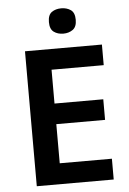

<svg xmlns="http://www.w3.org/2000/svg" viewBox="-61 -967 681 1012"><g transform="rotate(-5 279.5 -461.5)"><path d="M499 0H92V-714H499V-605H223V-426H481V-317H223V-110H499ZM302 -923Q331 -923 352 -908.5Q373 -894 373 -856Q373 -819 352 -804Q331 -789 302 -789Q272 -789 251.5 -804Q231 -819 231 -856Q231 -894 251.5 -908.5Q272 -923 302 -923Z"/></g></svg>

Font: Noto Sans Adlam Unjoined SemiBold
Style: Regular
Weight: 600
Version: Version 3.001